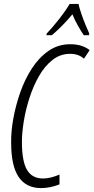

<svg xmlns="http://www.w3.org/2000/svg" viewBox="-20 -951 478 981"><path d="M190 10Q114 10 75.5 -46.5Q37 -103 37 -222Q36 -278 48 -345Q60 -412 83.5 -479Q107 -546 143 -601.5Q179 -657 228 -691Q277 -725 339 -725Q400 -725 438 -695L409 -651Q382 -676 338 -676Q288 -676 248 -644.5Q208 -613 179 -562Q150 -511 130.5 -450.5Q111 -390 101.5 -331Q92 -272 92 -226Q92 -127 118 -83Q144 -39 200 -39Q219 -39 239.5 -44Q260 -49 284 -59V-9Q236 10 190 10ZM219 -780Q250 -813 282 -853.5Q314 -894 336 -931H381Q385 -912 395 -882.5Q405 -853 416.5 -825Q428 -797 436 -780L435 -771H408Q394 -792 378 -820Q362 -848 350 -878Q326 -849 299 -821.5Q272 -794 245 -771H217Z"/></svg>

Font: Noto Sans ExtraCondensed Light
Style: Italic
Weight: 300
Width: 2
Italic angle: -12°
Designer: Monotype Design Team
Foundry: Monotype Imaging Inc.
Version: Version 2.013; ttfautohint (v1.8.4.7-5d5b)